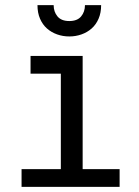

<svg xmlns="http://www.w3.org/2000/svg" viewBox="-20 -744 540 748"><path d="M302 -526V-85H446V-16H64V-85H217V-457H99V-526ZM374 -724Q374 -694 364 -671Q354 -648 337 -633Q320 -618 297.5 -610Q275 -602 250 -602Q225 -602 202.5 -610Q180 -618 163 -633Q146 -648 136 -671Q126 -694 126 -724H189Q189 -698 204 -680Q219 -662 250 -662Q281 -662 296 -680Q311 -698 311 -724Z"/></svg>

Font: D2Coding
Style: Regular
Weight: 400
Monospace: yes
Designer: Yong-Rak Park; Jeong-Hwan Yoon; Sang-Min Lee;
Foundry: NHN Corporation
Version: Version 1.3.2; Build 20180524